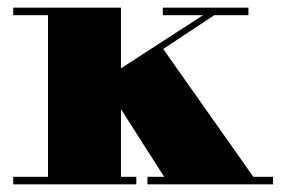

<svg xmlns="http://www.w3.org/2000/svg" viewBox="-20 -480 735 500"><path d="M420 0 247 -271 539 -460H567.5L405 -352.5L653.5 0ZM14.5 0V-19.5H335V0ZM105 0V-440.5H14.5V-460H295V0ZM364 0V-19.5H691V0ZM404 -440.5V-460H627V-440.5Z"/></svg>

Font: Bodoni Moda 11pt Black
Style: Regular
Weight: 900
Designer: Owen Earl
Foundry: indestructible type
Version: Version 2.004